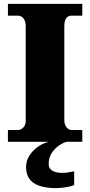

<svg xmlns="http://www.w3.org/2000/svg" viewBox="-20 -734 466 994"><path d="M21 0V-61H74Q83 -61 92 -66.5Q101 -72 107 -82.5Q113 -93 113 -108V-600Q113 -618 107 -630Q101 -642 92 -647.5Q83 -653 74 -653H21V-714H406V-653H351Q339 -653 330.5 -647Q322 -641 317.5 -629.5Q313 -618 313 -599V-110Q313 -96 318.5 -84.5Q324 -73 332.5 -67Q341 -61 351 -61H406V0ZM273 240Q194 240 154.5 213.5Q115 187 115 130Q115 99 132 72Q149 45 176 26Q203 7 233 0H325Q304 6 282.5 21.5Q261 37 246.5 60Q232 83 232 115Q232 139 251.5 150Q271 161 301 161Q315 161 330.5 159Q346 157 364 153V224Q354 229 336.5 232.5Q319 236 301.5 238Q284 240 273 240Z"/></svg>

Font: Noto Serif Tibetan Black
Style: Regular
Weight: 900
Version: Version 2.103